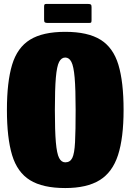

<svg xmlns="http://www.w3.org/2000/svg" viewBox="-20 -931 660 971"><path d="M15 -375Q15 -516.5 41.2 -603.5Q67.5 -690.5 131.8 -730.2Q196 -770 310 -770Q424 -770 488.2 -730.2Q552.5 -690.5 578.8 -603.5Q605 -516.5 605 -375Q605 -233.5 576.8 -146.5Q548.5 -59.5 483.8 -19.8Q419 20 310 20Q196 20 131.8 -19.8Q67.5 -59.5 41.2 -146.5Q15 -233.5 15 -375ZM257.5 -375Q257.5 -269 262.5 -211.5Q267.5 -154 279 -132Q290.5 -110 310 -110Q334.5 -110 345.5 -132Q356.5 -154 359.5 -211.5Q362.5 -269 362.5 -375Q362.5 -481 357.5 -538.5Q352.5 -596 341 -618Q329.5 -640 310 -640Q290.5 -640 279 -618Q267.5 -596 262.5 -538.5Q257.5 -481 257.5 -375ZM203 -831V-897.5Q203 -904.5 204.8 -907.8Q206.5 -911 213 -911H426Q435.5 -911 439.2 -908.2Q443 -905.5 443 -895.5V-830Q443 -822 441.5 -818.5Q440 -815 432 -815H220.5Q211 -815 207 -817.8Q203 -820.5 203 -831Z"/></svg>

Font: Besley* Condensed Fatface
Style: Regular
Weight: 900
Width: 3
Designer: Owen Earl
Foundry: indestructible type*
Version: Version 3.000; ttfautohint (v1.8.3)